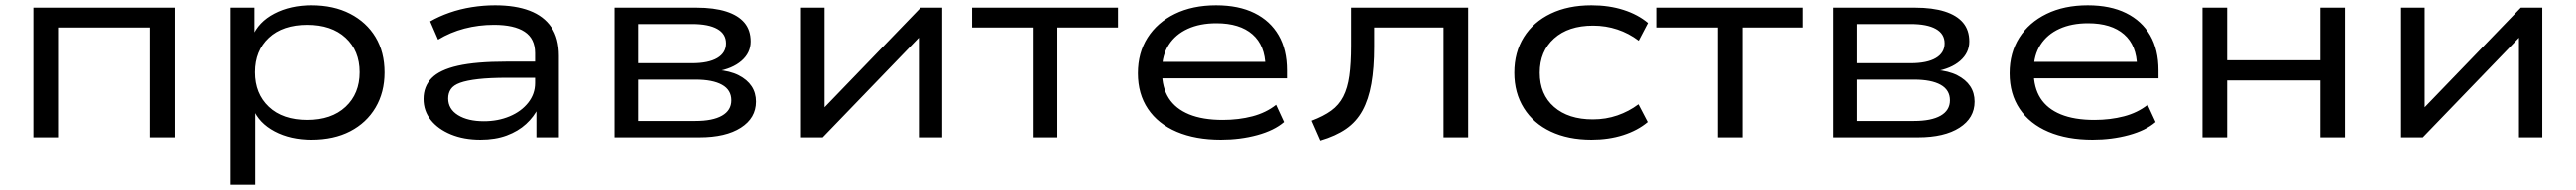

<svg xmlns="http://www.w3.org/2000/svg" viewBox="-20 -519 9724 719"><path d="M106 0V-490H639V0H545V-415H199V0Z M850 180V-490H940V-380H932Q955 -436 1015.5 -467.5Q1076 -499 1156 -499Q1240 -499 1302 -467Q1364 -435 1398 -378.5Q1432 -322 1432 -245Q1432 -170 1398 -112.5Q1364 -55 1302.5 -23Q1241 9 1156 9Q1076 9 1016.5 -22.5Q957 -54 935 -108H943V180ZM1140 -66Q1232 -66 1285 -115.5Q1338 -165 1338 -246Q1338 -327 1285 -376Q1232 -425 1140 -425Q1047 -425 994.5 -376Q942 -327 942 -246Q942 -165 994.5 -115.5Q1047 -66 1140 -66Z M1794 9Q1731 9 1682.5 -11Q1634 -31 1606.5 -65.5Q1579 -100 1579 -145Q1579 -192 1609.5 -223.5Q1640 -255 1708.5 -270.5Q1777 -286 1892 -286H2017V-225H1896Q1829 -225 1785.5 -220Q1742 -215 1717 -206Q1692 -197 1682 -182Q1672 -167 1672 -147Q1672 -107 1709 -84Q1746 -61 1807 -61Q1860 -61 1904 -79.5Q1948 -98 1974 -131Q2000 -164 2000 -205V-318Q2000 -373 1960.5 -399Q1921 -425 1845 -425Q1787 -425 1733.5 -411Q1680 -397 1634 -369L1604 -438Q1637 -457 1677 -471Q1717 -485 1761 -492Q1805 -499 1849 -499Q1926 -499 1979.5 -478.5Q2033 -458 2061.5 -416Q2090 -374 2090 -308V0H2005V-112L2013 -113Q1996 -78 1966 -50.5Q1936 -23 1893 -7Q1850 9 1794 9Z M2300 0V-490H2609Q2676 -490 2721.5 -475.5Q2767 -461 2790.5 -433Q2814 -405 2814 -362Q2814 -319 2779.5 -289Q2745 -259 2685 -249L2687 -255Q2736 -251 2768.5 -234.5Q2801 -218 2817.5 -193Q2834 -168 2834 -135Q2834 -73 2777 -36.5Q2720 0 2621 0ZM2389 -62H2606Q2671 -62 2706 -82Q2741 -102 2741 -140Q2741 -179 2706 -198.5Q2671 -218 2606 -218H2389ZM2389 -280H2593Q2655 -280 2688 -299.5Q2721 -319 2721 -355Q2721 -391 2688 -409.5Q2655 -428 2593 -428H2389Z M3004 0V-490H3093V-95H3075L3456 -490H3537V0H3449V-395H3467L3086 0Z M3879 0V-415H3650V-490H4201V-415H3972V0Z M4589 9Q4493 9 4422.5 -21Q4352 -51 4314 -107.5Q4276 -164 4276 -242Q4276 -319 4312.5 -376.5Q4349 -434 4415.5 -466.5Q4482 -499 4571 -499Q4656 -499 4715.5 -469.5Q4775 -440 4806.5 -385.5Q4838 -331 4838 -253V-223H4345V-285H4780L4757 -267Q4756 -347 4708 -389Q4660 -431 4572 -431Q4510 -431 4464 -410Q4418 -389 4392.5 -349.5Q4367 -310 4367 -255V-247Q4367 -188 4392.5 -148Q4418 -108 4469 -87Q4520 -66 4596 -66Q4656 -66 4707.5 -79.5Q4759 -93 4797 -123L4827 -58Q4790 -26 4726 -8.5Q4662 9 4589 9Z M4965 12 4932 -63Q4977 -80 5006 -101Q5035 -122 5051.5 -154Q5068 -186 5074.5 -232.5Q5081 -279 5081 -346V-490H5523V0H5430V-415H5168V-342Q5168 -262 5157.5 -202.5Q5147 -143 5124 -101Q5101 -59 5062 -32Q5023 -5 4965 12Z M5988 9Q5900 9 5834.5 -22Q5769 -53 5733 -110.5Q5697 -168 5697 -244Q5697 -321 5733 -378.5Q5769 -436 5834.5 -467.5Q5900 -499 5988 -499Q6054 -499 6108.5 -481.5Q6163 -464 6201 -432L6166 -365Q6129 -393 6085.5 -407.5Q6042 -422 5994 -422Q5901 -422 5847 -373.5Q5793 -325 5793 -244Q5793 -162 5847 -115Q5901 -68 5993 -68Q6042 -68 6085.5 -83Q6129 -98 6165 -125L6200 -58Q6162 -26 6107.5 -8.5Q6053 9 5988 9Z M6465 0V-415H6236V-490H6787V-415H6558V0Z M6901 0V-490H7210Q7277 -490 7322.5 -475.5Q7368 -461 7391.5 -433Q7415 -405 7415 -362Q7415 -319 7380.5 -289Q7346 -259 7286 -249L7288 -255Q7337 -251 7369.5 -234.5Q7402 -218 7418.5 -193Q7435 -168 7435 -135Q7435 -73 7378 -36.5Q7321 0 7222 0ZM6990 -62H7207Q7272 -62 7307 -82Q7342 -102 7342 -140Q7342 -179 7307 -198.5Q7272 -218 7207 -218H6990ZM6990 -280H7194Q7256 -280 7289 -299.5Q7322 -319 7322 -355Q7322 -391 7289 -409.5Q7256 -428 7194 -428H6990Z M7880 9Q7784 9 7713.5 -21Q7643 -51 7605 -107.5Q7567 -164 7567 -242Q7567 -319 7603.5 -376.5Q7640 -434 7706.5 -466.5Q7773 -499 7862 -499Q7947 -499 8006.5 -469.5Q8066 -440 8097.5 -385.5Q8129 -331 8129 -253V-223H7636V-285H8071L8048 -267Q8047 -347 7999 -389Q7951 -431 7863 -431Q7801 -431 7755 -410Q7709 -389 7683.5 -349.5Q7658 -310 7658 -255V-247Q7658 -188 7683.5 -148Q7709 -108 7760 -87Q7811 -66 7887 -66Q7947 -66 7998.5 -79.5Q8050 -93 8088 -123L8118 -58Q8081 -26 8017 -8.5Q7953 9 7880 9Z M8295 0V-490H8388V-291H8740V-490H8833V0H8740V-215H8388V0Z M9045 0V-490H9134V-95H9116L9497 -490H9578V0H9490V-395H9508L9127 0Z"/></svg>

Font: Nunito Sans 10pt Expanded
Style: Regular
Weight: 400
Width: 7
Designer: Vernon Adams
Foundry: Vernon Adams
Version: Version 3.101;gftools[0.9.27]